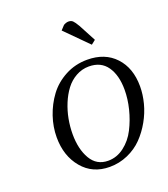

<svg xmlns="http://www.w3.org/2000/svg" viewBox="-121 -718 712 812"><g transform="rotate(-20 235.5 -312.0)"><path d="M65.9 -187Q65.9 -233.9 81.5 -280.3Q97.2 -326.7 125.7 -365.2Q154.3 -403.8 199.7 -428Q245.1 -452.1 298.8 -452.1Q378.4 -452.1 424.8 -402.3Q471.2 -352.5 471.2 -270Q471.2 -233.4 461.2 -194.8Q451.2 -156.2 430.9 -120.1Q410.6 -84 383.1 -55.7Q355.5 -27.3 316.9 -10.3Q278.3 6.8 234.9 6.8Q158.2 6.8 112.1 -48.3Q65.9 -103.5 65.9 -187ZM133.8 -176.8Q133.8 -109.4 159.9 -64.7Q186 -20 237.8 -20Q276.9 -20 309.8 -45.2Q342.8 -70.3 362.8 -109.6Q382.8 -148.9 393.8 -193.1Q404.8 -237.3 404.8 -278.8Q404.8 -344.2 377.4 -383.5Q350.1 -422.9 295.9 -422.9Q264.6 -422.9 237.5 -407.7Q210.4 -392.6 191.7 -367.7Q172.9 -342.8 159.7 -310.8Q146.5 -278.8 140.1 -244.6Q133.8 -210.4 133.8 -176.8ZM240.2 -605 257.8 -624Q270 -630.9 279.8 -630.9Q292 -630.9 299.1 -624Q306.2 -617.2 317.9 -597.2L358.9 -520L339.8 -504.9Z"/></g></svg>

Font: Dehuti Alt
Style: Italic
Weight: 400
Version: Version 1.2